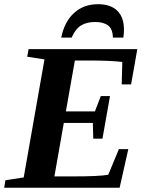

<svg xmlns="http://www.w3.org/2000/svg" viewBox="-27 -887 714 907"><path d="M183.1 -606.4 101.6 -619.1 107.9 -654.8H621.6L592.3 -488.3H547.9L550.8 -594.2Q497.6 -601.1 394 -601.1H326.7L284.2 -360.8H421.4L449.2 -433.1H492.7L457 -231.9H413.6L411.6 -306.2H274.4L230 -53.7H319.3Q442.9 -53.7 484.4 -61.5L534.7 -182.6H579.1L538.1 0H-7.3L-1.5 -35.6L85 -48.8ZM436.5 -867.2Q495.6 -867.2 527.1 -836.2Q558.6 -805.2 558.6 -747.1Q558.6 -729 555.7 -709.5H506.3Q505.4 -750.5 483.4 -766.8Q461.4 -783.2 422.4 -783.2Q383.3 -783.2 356.4 -767.1Q329.6 -751 311.5 -709.5H262.2Q277.3 -784.2 322.8 -825.7Q368.2 -867.2 436.5 -867.2Z"/></svg>

Font: Tinos
Style: Bold Italic
Weight: 700
Italic angle: -16.333°
Designer: Steve Matteson
Foundry: Monotype Imaging Inc.
Version: Version 1.23